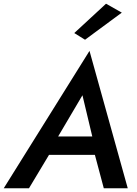

<svg xmlns="http://www.w3.org/2000/svg" viewBox="-48 -1014 737 1034"><path d="M265 -279 396 -501 449 -279ZM216 -180H463L511 0H640L434 -740L-28 0H108ZM608 -946 523 -994 352 -836 410 -800Z"/></svg>

Font: Jost* 500 Medium Italic
Style: Italic
Weight: 500
Italic angle: -10°
Version: Version 3.200; ttfautohint (v0.97) -l 8 -r 50 -G 200 -x 14 -